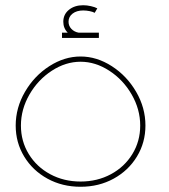

<svg xmlns="http://www.w3.org/2000/svg" viewBox="-20 -714 646 734"><path d="M40 -234Q40 -302 75.5 -363Q111 -424 168.5 -461Q226 -498 288 -498Q350 -498 407.5 -461Q465 -424 500.5 -363Q536 -302 536 -234Q536 -169 503.5 -115.5Q471 -62 414.5 -31Q358 0 288 0Q218 0 161.5 -31Q105 -62 72.5 -115.5Q40 -169 40 -234ZM516 -234Q516 -296 483.5 -352.5Q451 -409 398 -443.5Q345 -478 288 -478Q231 -478 178 -443.5Q125 -409 92.5 -352.5Q60 -296 60 -234Q60 -174 90 -125Q120 -76 172 -48Q224 -20 288 -20Q352 -20 404 -48Q456 -76 486 -125Q516 -174 516 -234ZM358 -589V-569H217V-589H239Q222 -606 222 -631Q222 -659 243.5 -676.5Q265 -694 298 -694Q312 -694 327.5 -690.5Q343 -687 352 -682L342 -665Q335 -669 322.5 -671.5Q310 -674 298 -674Q273 -674 257.5 -662Q242 -650 242 -631Q242 -615 253 -603.5Q264 -592 281 -589Z"/></svg>

Font: Montserrat-Arabic Thin
Style: Regular
Weight: 250
Designer: Mohamed Gaber
Foundry: Kief Type Foundry
Version: Version 5.008